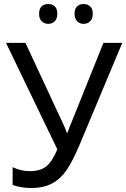

<svg xmlns="http://www.w3.org/2000/svg" viewBox="-20 -928 630 958"><path d="M376 -203Q343 -125 313 -80.5Q283 -36 240.5 -13Q198 10 135 10Q85 10 43 -5V-94Q85 -74 129 -74Q181 -74 211 -98Q241 -122 266 -183L10 -714H107L290 -321Q293 -315 301 -297Q309 -279 313 -266H317Q328 -298 337 -318L496 -714H590ZM221 -908Q241 -908 253.5 -896Q266 -884 266 -859Q266 -835 253 -822Q240 -809 221 -809Q201 -809 188 -822Q175 -835 175 -859Q175 -884 187.5 -896Q200 -908 221 -908ZM397 -908Q417 -908 430 -896Q443 -884 443 -859Q443 -835 430 -822Q417 -809 397 -809Q378 -809 365 -822Q352 -835 352 -859Q352 -884 364.5 -896Q377 -908 397 -908Z"/></svg>

Font: Noto Sans Display
Style: Regular
Weight: 400
Designer: Monotype Design team
Foundry: Monotype Imaging Inc.
Version: Version 1.000